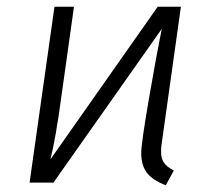

<svg xmlns="http://www.w3.org/2000/svg" viewBox="-20 -543 624 571"><path d="M459 -91Q459 -71 468 -58.5Q477 -46 497 -36L473 8Q434 -7 417 -29Q400 -51 400 -88Q400 -116 422.5 -247Q445 -378 461 -457L139 0H68L142 -523H200L161 -245Q146 -134 130 -69L449 -523H518L461 -117Q459 -107 459 -91Z"/></svg>

Font: Fira Sans Light
Style: Italic
Weight: 300
Italic angle: -8°
Designer: bBox Type GmbH & Carrois Corporate GbR & Edenspiekermann AG
Foundry: bBox Type GmbH & Carrois Corporate GbR & Edenspiekermann AG
Version: Version 4.301